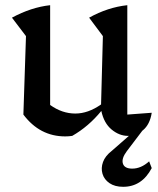

<svg xmlns="http://www.w3.org/2000/svg" viewBox="-20 -516 608 739"><path d="M70 -75 80 -377 26 -448Q100 -488 173 -496V-112Q219 -79 270 -79Q319 -79 369 -114L376 -377L323 -448Q395 -488 470 -496V-75L564 -82Q557 -37 530.5 -15Q504 7 473 7Q439 7 409.5 -17.5Q380 -42 370 -89Q321 -29 258 7Q245 9 231 9Q133 9 70 -75ZM454 203Q422 203 401.5 189Q381 175 374.5 153Q368 131 376.5 107.5Q385 84 411 64L508 -21H534L468 66Q447 94 453 113.5Q459 133 489 133Q523 133 554 105L564 131Q526 203 454 203Z"/></svg>

Font: Piazzolla Medium
Style: Regular
Weight: 500
Designer: Juan Pablo del Peral
Foundry: Huerta Tipografica
Version: Version 1.330